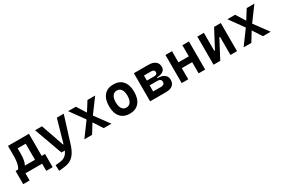

<svg xmlns="http://www.w3.org/2000/svg" viewBox="96 -1675 4496 3059"><g transform="rotate(-30 2344.0 -146.0)"><path d="M14.6 131.8V-110.8H62Q87.4 -149.4 98.4 -203.4Q109.4 -257.3 109.4 -329.1V-517.6H495.1V-110.8H556.6V131.8H439V0H132.3V131.8ZM371.6 -110.8V-406.7H223.6V-305.7Q223.6 -244.6 214.8 -196.3Q206.1 -147.9 185.5 -110.8Z M617.7 234.4 612.8 128.4 698.7 118.7Q755.9 111.8 793.5 84.7Q831.1 57.6 856.9 0H794.4L607.9 -517.6H734.9L879.4 -98.6H889.6L1008.3 -517.6H1135.3L988.3 -45.9Q959 46.9 921.6 103.8Q884.3 160.6 833 188.7Q781.7 216.8 710.4 224.6Z M1216.3 0 1404.3 -255.9 1216.3 -517.6H1357.9L1464.8 -347.7L1571.8 -517.6H1713.4L1522.9 -259.8L1713.4 0H1571.8L1462.4 -169.4L1357.9 0Z M2050.8 9.8Q1940.4 9.8 1879.9 -60.5Q1819.3 -130.9 1819.3 -258.8Q1819.3 -387.2 1879.9 -457.3Q1940.4 -527.3 2050.8 -527.3Q2161.1 -527.3 2221.7 -457.3Q2282.2 -387.2 2282.2 -258.8Q2282.2 -130.9 2221.7 -60.5Q2161.1 9.8 2050.8 9.8ZM2050.8 -102.5Q2102.1 -102.5 2130.1 -143.3Q2158.2 -184.1 2158.2 -258.8Q2158.2 -334 2130.1 -374.5Q2102.1 -415 2050.8 -415Q1999.5 -415 1971.4 -374.5Q1943.4 -334 1943.4 -258.8Q1943.4 -184.1 1971.4 -143.3Q1999.5 -102.5 2050.8 -102.5Z M2425.8 0V-517.6H2691.4Q2773.4 -517.6 2818.4 -482.4Q2863.3 -447.3 2863.3 -382.8Q2863.3 -333 2823.7 -305.2Q2784.2 -277.3 2711.9 -275.4V-261.7Q2793.5 -261.7 2838.1 -228.3Q2882.8 -194.8 2882.8 -134.8Q2882.8 -70.3 2840.8 -35.2Q2798.8 0 2721.7 0ZM2546.4 -112.3H2689.5Q2758.3 -112.3 2758.3 -169.4Q2758.3 -224.6 2686 -224.6H2546.4ZM2546.4 -312.5H2679.7Q2738.8 -312.5 2738.8 -358.9Q2738.8 -405.3 2676.3 -405.3H2546.4Z M3317.9 0V-205.6H3127.4V0H3006.8V-517.6H3127.4V-312.5H3317.9V-517.6H3438.5V0Z M3592.8 0V-517.6H3713.4V-185.5H3725.6L3901.4 -517.6H4024.4V0H3903.8V-332H3891.6L3715.8 0Z M4146 0 4334 -255.9 4146 -517.6H4287.6L4394.5 -347.7L4501.5 -517.6H4643.1L4452.6 -259.8L4643.1 0H4501.5L4392.1 -169.4L4287.6 0Z"/></g></svg>

Font: CaskaydiaCove NFP SemiBold
Style: Regular
Weight: 600
Designer: Aaron Bell
Foundry: Saja Typeworks
Version: Version 2111.001; VTT 6.35;Nerd Fonts 3.1.1